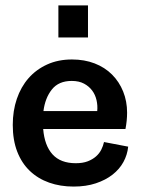

<svg xmlns="http://www.w3.org/2000/svg" viewBox="-20 -677 518 707"><path d="M452 -137Q449 -107 434.5 -80.5Q420 -54 394.5 -34Q369 -14 333 -2Q297 10 251 10Q202 10 161 -4.5Q120 -19 90 -47.5Q60 -76 43.5 -118.5Q27 -161 27 -217Q27 -269 42 -313Q57 -357 85 -389Q113 -421 153.5 -439.5Q194 -458 245 -458Q291 -458 328.5 -443.5Q366 -429 392.5 -402.5Q419 -376 433.5 -340Q448 -304 448 -262Q448 -233 442 -202H139Q144 -141 173.5 -108.5Q203 -76 259 -76Q285 -76 303 -83Q321 -90 333.5 -101Q346 -112 353 -126Q360 -140 363 -154ZM338 -268Q340 -288 335.5 -308Q331 -328 319.5 -343.5Q308 -359 289.5 -369Q271 -379 244 -379Q196 -379 171 -347.5Q146 -316 140 -268ZM195 -657H304V-539H195Z"/></svg>

Font: Zilla Slab SemiBold
Style: Regular
Weight: 600
Designer: Typotheque.com
Foundry: Typotheque type foundry
Version: Version 1.1; 2017